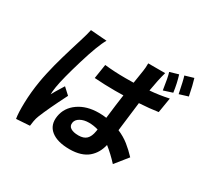

<svg xmlns="http://www.w3.org/2000/svg" viewBox="-172 -1039 1396 1325"><g transform="rotate(30 526.0 -376.0)"><path d="M1051.8 -676.1 982.6 -654.8Q962.7 -754.3 952.1 -785.9L1020.6 -806.1Q1035.2 -759.9 1051.8 -676.1ZM945.7 -644.9 875 -622.2Q860.8 -719.8 849.1 -755L917.3 -774.9Q936.1 -715.2 945.7 -644.9ZM237.6 -735.1 367.2 -725.1Q332 -665.8 284.3 -507.3Q236.5 -348.7 224.1 -273.1Q218.4 -237.6 218 -212Q225.9 -227.3 235.4 -243.4Q245 -259.6 257.8 -280Q270.6 -300.4 276.3 -310L327.4 -263.1Q253.2 -117.2 221.2 -36.9Q213.1 -16.7 208.8 7.1Q204.9 28.1 203.1 46.9L96.2 54Q88.4 11.4 90.7 -73.3Q93 -158 108 -247.9Q113.6 -282 122.7 -322.8Q131.7 -363.6 140.3 -396.7Q148.8 -429.7 161.2 -472.7Q173.7 -515.6 180.6 -538.5Q187.5 -561.4 199 -598.7Q210.6 -636 212.4 -642Q230.8 -700.6 237.6 -735.1ZM617.5 -148.1 620 -164.1Q583.1 -175.1 545.8 -175.1Q506 -175.1 478 -159.3Q449.9 -143.5 445.7 -117.9Q441.1 -89.8 463.2 -76Q485.4 -62.1 525.2 -62.1Q567.5 -62.1 589 -83.3Q610.4 -104.4 617.5 -148.1ZM945 -598 925.4 -479Q858 -468.8 775.9 -464.1Q769.2 -416.9 747.5 -231.9Q797.6 -210.6 836.1 -179.9Q874.6 -149.1 911.2 -110.1L830.6 -9.9Q783 -62.1 730.1 -104Q721.9 -69.2 706.1 -41.7Q690.3 -14.2 665.3 7.1Q640.3 28.4 603.3 39.8Q566.4 51.1 519.5 51.1Q421.2 51.1 371.1 10.3Q321 -30.5 333.1 -104Q345.2 -177.6 410 -222.8Q474.8 -268.1 571.4 -268.1Q604 -268.1 631.7 -263.8Q645.6 -382.8 656.6 -457Q644.9 -457 622.7 -456.5Q600.5 -456 589.5 -456Q509.2 -456 425.4 -462L443.2 -576Q521 -567.1 608 -567.1Q659.4 -567.1 674 -567.8Q678.3 -594.5 683.8 -630.3Q689.3 -666.2 690.3 -671.9Q694.6 -697.4 694.6 -734H829.5Q810.7 -666.9 795.5 -576Q867.5 -581.3 945 -598Z"/></g></svg>

Font: Karasuma Gothic
Style: Bold Italic
Weight: 700
Italic angle: 9.39998°
Designer: Rasmus Andersson / Ryoko Nishizuka
Foundry: Genbu
Version: Version 1.00